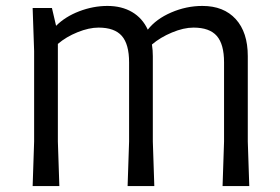

<svg xmlns="http://www.w3.org/2000/svg" viewBox="-20 -627 945 647"><path d="M735 -150V-417Q735 -478 710.5 -506Q686 -534 632 -534Q599 -534 559.5 -517.5Q520 -501 492 -477Q495 -458 495 -438V-150L500 0H410L415 -150V-417Q415 -478 390.5 -506Q366 -534 312 -534Q280 -534 241.5 -518.5Q203 -503 175 -479V-150L180 0H90L95 -150V-455L90 -600H155L169 -540Q200 -571 247 -589Q294 -607 342 -607Q390 -607 425 -586.5Q460 -566 478 -527Q506 -563 557 -585Q608 -607 662 -607Q734 -607 774.5 -562.5Q815 -518 815 -438V-150L820 0H730Z"/></svg>

Font: Farro Light
Style: Regular
Weight: 300
Designer: Aceler Chua
Foundry: Grayscale Limited
Version: Version 1.101